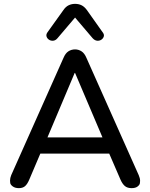

<svg xmlns="http://www.w3.org/2000/svg" viewBox="-20 -968 776 995"><path d="M367 -590 226 -256H511L369 -590ZM78 7Q58 7 46 -2Q34 -11 33 -20Q32 -29 32 -32Q32 -45 38 -60L309 -668Q319 -692 334.5 -702Q350 -712 369 -712Q387 -712 402.5 -702Q418 -692 428 -668L699 -60Q706 -44 706 -31Q706 -28 705 -19Q704 -10 693 -1.5Q682 7 662 7Q640 7 627 -4Q614 -15 604 -38L546 -172H189L132 -38Q122 -14 110 -3.5Q98 7 78 7ZM278 -770Q268 -758 255.5 -757Q243 -756 233.5 -762.5Q224 -769 221 -779.5Q218 -790 227 -802L308 -915Q320 -933 335.5 -940.5Q351 -948 369 -948Q388 -948 403 -940.5Q418 -933 431 -915L511 -802Q521 -790 518 -779.5Q515 -769 505.5 -762.5Q496 -756 483.5 -757Q471 -758 460 -770L369 -877Z"/></svg>

Font: Nunito SemiBold
Style: Regular
Weight: 600
Designer: Vernon Adams
Foundry: Vernon Adams
Version: Version 3.602